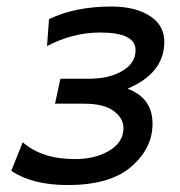

<svg xmlns="http://www.w3.org/2000/svg" viewBox="-20 -541 537 574"><path d="M182.6 12.2Q76.7 12.2 13.7 -30.3L47.9 -115.7Q105.5 -65.4 204.1 -65.4Q260.3 -65.4 300.3 -86.9Q349.1 -112.8 349.1 -158.2Q349.1 -187.5 319.8 -209.2Q290.5 -231 231.9 -231H144.5L160.6 -305.7H248Q301.3 -305.7 338.9 -325.2Q385.3 -348.6 385.3 -391.1Q385.3 -443.8 279.8 -443.8Q198.2 -443.8 120.6 -403.3L126.5 -483.9Q205.6 -521.5 312.5 -521.5Q388.7 -521.5 432.6 -490.2Q471.2 -462.9 471.2 -416Q471.2 -322.3 361.3 -275.9Q436 -248 436 -170.9Q436 -98.1 372.8 -43Q309.6 12.2 182.6 12.2Z"/></svg>

Font: Cadman
Style: Italic
Weight: 400
Italic angle: -12°
Designer: Paul James MIller
Foundry: High-Logic / Made with FontCreator
Version: Version 2.114;March 28, 2021;FontCreator 13.0.0.2683 64-bit